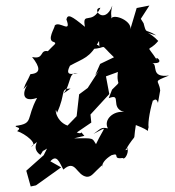

<svg xmlns="http://www.w3.org/2000/svg" viewBox="-20 -595 631 694"><path d="M138 -34 75 22 91 79 110 75 201 10 162 -12C185 -38 194 -10 209 18C254 -22 255 39 294 44C312 44 316 32 348 3C356 23 332 -3 383 -34C417 -45 383 -18 423 -24C434 -11 461 -73 420 -70C440 -52 454 -59 433 -52C479 -127 459 -69 471 -143C532 -120 509 -114 517 -135C514 -152 523 -207 538 -248C524 -209 542 -255 551 -223L559 -268C555 -308 529 -297 591 -322C522 -313 552 -361 531 -367C585 -363 533 -402 548 -377C506 -442 514 -401 552 -447C519 -482 491 -482 545 -467C504 -493 510 -469 499 -511L489 -527L520 -575L474 -566L451 -489C458 -518 394 -547 381 -528C386 -538 377 -538 386 -575C359 -502 308 -564 343 -567C312 -501 276 -557 287 -498C237 -539 225 -545 220 -525C240 -471 195 -521 178 -503C179 -495 147 -449 175 -443C187 -438 175 -434 153 -410C122 -416 141 -379 96 -389C126 -351 128 -330 90 -327C77 -297 76 -303 65 -273L88 -298C67 -281 46 -219 114 -241C73 -165 103 -149 37 -140C33 -133 62 -137 42 -121C71 -112 121 -73 92 -65C142 -103 82 -66 126 -35C154 -75 109 -31 150 -58ZM212 -259 187 -239C244 -269 220 -340 261 -330C250 -332 200 -309 244 -376C288 -403 240 -415 230 -356C284 -386 304 -384 338 -447C340 -397 344 -459 309 -418C377 -420 332 -445 392 -388L342 -364L324 -323L337 -339L297 -277L266 -254L257 -175L224 -141C175 -159 178 -220 186 -187C220 -260 195 -274 235 -275ZM285 -104C259 -135 295 -93 232 -129L244 -107L310 -152L307 -181L375 -255L363 -319C387 -328 411 -336 435 -346C390 -375 387 -328 409 -354C394 -271 428 -314 385 -271L373 -240C423 -260 375 -205 429 -190C390 -196 353 -162 370 -131C345 -136 346 -131 318 -111C374 -140 358 -140 327 -74C312 -96 323 -96 248 -95Z"/></svg>

Font: Asimov Aggro
Style: CondIt
Weight: 500
Designer: Google
Version: Version 2.000980; 2014